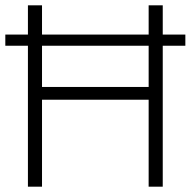

<svg xmlns="http://www.w3.org/2000/svg" viewBox="-20 -702 717 722"><path d="M0 -530V-572H677V-530ZM85 0V-682H138V0ZM539 0V-682H592V0ZM118 -327V-375H557V-327Z"/></svg>

Font: Outfit Thin ExtraLight
Style: Regular
Weight: 250
Version: Version 1.100;gftools[0.9.27]